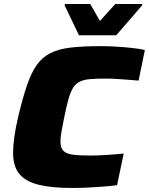

<svg xmlns="http://www.w3.org/2000/svg" viewBox="-20 -925 739 953"><path d="M338 8Q239 8 174 -7.5Q109 -23 77 -60.5Q45 -98 45 -166Q45 -201 51 -245Q57 -289 70 -344Q92 -437 113.5 -500.5Q135 -564 162.5 -602.5Q190 -641 230.5 -661.5Q271 -682 332 -689Q393 -696 482 -696Q518 -696 558 -693.5Q598 -691 635 -687Q672 -683 699 -677L668 -525Q622 -529 591.5 -531Q561 -533 542 -534Q523 -535 511 -535Q462 -535 429.5 -532.5Q397 -530 376.5 -520Q356 -510 343 -489.5Q330 -469 320 -433.5Q310 -398 299 -344Q291 -305 285.5 -274Q280 -243 280 -223Q280 -192 294 -177Q308 -162 340.5 -157.5Q373 -153 428 -153Q464 -153 510.5 -156Q557 -159 594 -163L561 -6Q534 -2 495.5 1Q457 4 416 6Q375 8 338 8ZM372 -750 301 -898 302 -905H428L476 -821L552 -905H687L685 -898L557 -750Z"/></svg>

Font: Saira Expanded ExtraBold
Style: Italic
Weight: 800
Width: 7
Italic angle: -12°
Designer: Hector Gatti with collaboration of the Omnibus-Type team
Foundry: Omnibus-Type
Version: Version 1.101